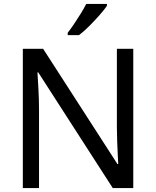

<svg xmlns="http://www.w3.org/2000/svg" viewBox="-20 -964 800 984"><path d="M663 0H558L176 -593H172Q174 -558 177 -506Q180 -454 180 -399V0H97V-714H201L582 -123H586Q585 -139 583.5 -171Q582 -203 580.5 -241Q579 -279 579 -311V-714H663ZM528 -934Q516 -916 491 -887.5Q466 -859 437.5 -830.5Q409 -802 385 -784H327V-796Q342 -815 359.5 -841Q377 -867 394 -894.5Q411 -922 422 -944H528Z"/></svg>

Font: Noto Sans Kaithi
Style: Regular
Weight: 400
Designer: Monotype Design Team
Foundry: Monotype Imaging Inc.
Version: Version 2.005; ttfautohint (v1.8.4.7-5d5b)